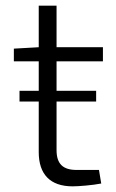

<svg xmlns="http://www.w3.org/2000/svg" viewBox="-20 -651 409 679"><path d="M330 -50H251C203 -50 180 -71 180 -120V-292H320V-330H180V-434H344V-484H180V-631H117V-484L29 -479V-434H117V-330H49V-292H117V-113C117 -35 157 8 237 8C258 8 308 4 338 -2Z"/></svg>

Font: SnT
Style: Regular
Weight: 300
Designer: Natanael Gama
Version: Version 1.001;PS 001.001;hotconv 1.0.70;makeotf.lib2.5.58329